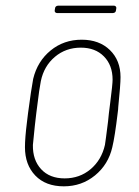

<svg xmlns="http://www.w3.org/2000/svg" viewBox="-20 -649 489 677"><path d="M68 -130Q68 -162 75 -218L79 -251Q90 -334 97 -371Q112 -433 158.5 -471Q205 -509 268 -509Q330 -509 367.5 -472.5Q405 -436 405 -377Q405 -350 397 -272Q397 -265 395 -251Q385 -167 376 -130Q362 -69 315 -30.5Q268 8 205 8Q141 8 104.5 -30Q68 -68 68 -130ZM350 -138Q352 -149 361 -221L364 -250L369 -290Q377 -352 377 -368Q377 -419 346.5 -450Q316 -481 265 -481Q212 -481 173.5 -448.5Q135 -416 124 -363Q118 -332 112 -281L108 -250L103 -207Q97 -149 96 -138Q95 -85 125 -52.5Q155 -20 208 -20Q261 -20 299.5 -52.5Q338 -85 350 -138ZM173 -613 174 -619Q174 -623 177 -626Q180 -629 185 -629H382Q386 -629 388.5 -626Q391 -623 390 -619L389 -613Q389 -609 386 -606Q383 -603 378 -603H181Q177 -603 174.5 -606Q172 -609 173 -613Z"/></svg>

Font: Barlow Semi Condensed Thin
Style: Italic
Weight: 250
Width: 4
Italic angle: -7°
Designer: Jeremy Tribby
Foundry: Tribby Type
Version: Version 1.408